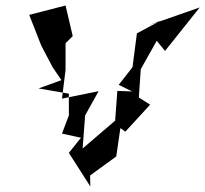

<svg xmlns="http://www.w3.org/2000/svg" viewBox="-20 -655 745 697"><path d="M563 -580 477 -534 461 -411 411 -347 460 -323 406 -325 398 -217 280 -116 289 -236 338 -324 205 -297 218 -401V-498L244 -524L218 -635L86 -601L130 -489L171 -411L203 -364L120 -334L230 -315V-236L205 -170L274 -155L230 -100L308 22L307 -18L402 -87L417 -190L435 -177L525 -275L484 -301L491 -404L549 -507L579 -470L705 -628L519 -563Z"/></svg>

Font: Charger Distortion
Style: 2It
Weight: 400
Designer: Jasper
Foundry: Cannot Into Space Fonts
Version: Version 0.98